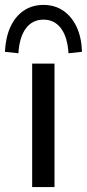

<svg xmlns="http://www.w3.org/2000/svg" viewBox="-55 -762 354 782"><path d="M76 0V-503H167V0ZM20 -545 -35 -551Q-32 -610 -12.5 -652.5Q7 -695 41.5 -718.5Q76 -742 122 -742Q168 -742 202.5 -718.5Q237 -695 257 -652.5Q277 -610 279 -551L224 -545Q220 -611 193.5 -646.5Q167 -682 122 -682Q77 -682 50.5 -646.5Q24 -611 20 -545Z"/></svg>

Font: Mulish ExtraLight Medium
Style: Regular
Weight: 500
Version: Version 3.603